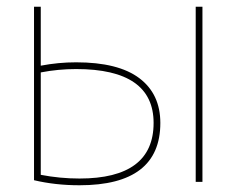

<svg xmlns="http://www.w3.org/2000/svg" viewBox="-20 -540 702 570"><path d="M561 0V-520H581V0ZM81 -520H101V-345Q153 -355 206 -355Q331 -355 393.5 -308Q456 -261 456 -175Q456 10 216 10Q144 10 81 -5ZM101 -325V-21Q158 -10 216 -10Q436 -10 436 -175Q436 -335 206 -335Q153 -335 101 -325Z"/></svg>

Font: Mplus 1p Thin
Style: Regular
Weight: 250
Version: Version 1.061